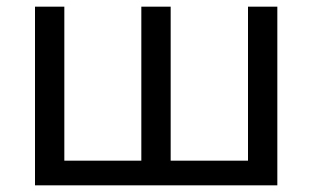

<svg xmlns="http://www.w3.org/2000/svg" viewBox="-20 -556 938 576"><path d="M85 0V-536H173V-74H404V-536H492V-74H724V-536H812V0Z"/></svg>

Font: BC Sans
Style: Regular
Weight: 400
Designer: Monotype Design Team
Province of B.C.
Foundry: Monotype Imaging Inc.
Version: Version 2.000;GOOG;noto-source:20170915:90ef993387c0